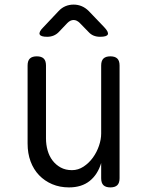

<svg xmlns="http://www.w3.org/2000/svg" viewBox="-20 -805 640 835"><path d="M420 -224V-520Q420 -541 430 -550.5Q440 -560 460 -560Q480 -560 490 -550.5Q500 -541 500 -520V-30Q500 -9 490 0.5Q480 10 460 10Q440 10 430 0.5Q420 -9 420 -30V-96Q405 -46 370 -18Q335 10 280 10Q240 10 207 -4Q174 -18 150 -43Q126 -68 113 -103Q100 -138 100 -181V-520Q100 -541 110 -550.5Q120 -560 140 -560Q160 -560 170 -550.5Q180 -541 180 -520V-203Q180 -176 187 -151Q194 -126 208.5 -107Q223 -88 244 -76.5Q265 -65 293 -65Q320 -65 343.5 -80.5Q367 -96 384 -119.5Q401 -143 410.5 -171Q420 -199 420 -224ZM185 -645Q157 -645 152.5 -655.5Q148 -666 168 -686L235 -757Q248 -771 264.5 -778Q281 -785 300 -785Q319 -785 335.5 -778Q352 -771 366 -757L433 -687Q453 -666 449 -655.5Q445 -645 415 -645Q400 -645 387.5 -650Q375 -655 365 -666L327 -705Q314 -718 300 -718Q286 -718 273 -705L235 -665Q225 -655 212.5 -650Q200 -645 185 -645Z"/></svg>

Font: Maple Mono NL Light
Style: Regular
Weight: 300
Monospace: yes
Designer: subframe7536
Version: Version 7.000